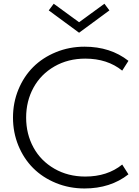

<svg xmlns="http://www.w3.org/2000/svg" viewBox="-20 -1020 761 1054"><path d="M443.8 -763.7Q586.4 -763.7 685.1 -686L650.9 -632.3Q569.3 -698.2 448.2 -698.2Q353.5 -698.2 278.8 -655.3Q204.1 -612.3 163.8 -538.6Q123.5 -464.8 123.5 -374.5Q123.5 -284.2 163.8 -210.4Q204.1 -136.7 278.8 -93.8Q353.5 -50.8 448.2 -50.8Q569.3 -50.8 650.9 -116.7L685.1 -63Q586.4 14.6 443.8 14.6Q360.4 14.6 287.1 -15.4Q213.9 -45.4 162.1 -97.2Q110.4 -148.9 80.8 -220.9Q51.3 -293 51.3 -374.5Q51.3 -456.1 80.8 -528.1Q110.4 -600.1 162.1 -651.9Q213.9 -703.6 287.1 -733.6Q360.4 -763.7 443.8 -763.7ZM247.6 -962.9 274.9 -999.5 414.1 -897.9 553.2 -999.5 580.6 -962.9 414.1 -840.3Z"/></svg>

Font: Spartan MB
Style: Regular
Weight: 400
Designer: Matt Bailey, Mirko Velimirovic
Foundry: Matt Bailey
Version: Version 1.005